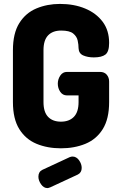

<svg xmlns="http://www.w3.org/2000/svg" viewBox="-20 -751 613 980"><path d="M291 6Q222 6 166.5 -17Q111 -40 78.5 -92Q46 -144 46 -230V-495Q46 -581 78.5 -633Q111 -685 166 -708Q221 -731 286 -731Q358 -731 414.5 -707.5Q471 -684 504 -640Q537 -596 537 -532Q537 -487 518 -472.5Q499 -458 459 -458Q428 -458 405 -468Q382 -478 381 -505Q381 -523 376.5 -544Q372 -565 353.5 -580Q335 -595 292 -595Q249 -595 225.5 -570.5Q202 -546 202 -495V-230Q202 -179 225.5 -154.5Q249 -130 291 -130Q333 -130 357 -154.5Q381 -179 381 -230V-264H322Q300 -264 287.5 -282.5Q275 -301 275 -324Q275 -346 287.5 -365Q300 -384 322 -384H490Q513 -384 525 -369.5Q537 -355 537 -335V-230Q537 -144 504.5 -92Q472 -40 416 -17Q360 6 291 6ZM222 209Q203 209 189.5 189.5Q176 170 176 151Q176 126 196 116L336 51Q344 48 350 48Q370 48 383.5 67Q397 86 397 106Q397 130 377 140L237 205Q233 206 229.5 207.5Q226 209 222 209Z"/></svg>

Font: Dosis ExtraLight ExtraBold
Style: Regular
Weight: 800
Version: Version 3.001; ttfautohint (v1.8.2)